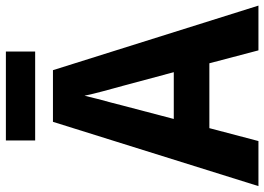

<svg xmlns="http://www.w3.org/2000/svg" viewBox="-146 -774 920 669"><g transform="rotate(-90 314.5 -440.0)"><path d="M473 0 428 -171H202L157 0H0L224 -716H404L629 0ZM349 -474Q341 -503 331 -540Q321 -577 315 -606Q311 -588 304 -561.5Q297 -535 290.5 -511Q284 -487 281 -474L234 -295H397ZM469 -880V-778H159V-880Z"/></g></svg>

Font: Noto Sans Gujarati SemiCondensed
Style: Bold
Weight: 700
Width: 4
Designer: Jelle Bosma - Monotype Design Team, Universal Thirst
Foundry: Monotype Imaging Inc.
Version: Version 2.106; ttfautohint (v1.8.4.7-5d5b)